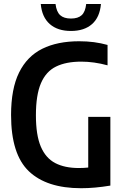

<svg xmlns="http://www.w3.org/2000/svg" viewBox="-20 -962 640 989"><path d="M398 7.5Q220 7.5 128.5 -80Q37 -167.5 37 -369.5Q37 -504.5 78.2 -588.2Q119.5 -672 197.8 -710.8Q276 -749.5 387.5 -749.5Q428 -749.5 464 -744.8Q500 -740 534 -730.5V-625.5Q464 -644.5 398.5 -644.5Q320.5 -644.5 268.8 -619.2Q217 -594 191 -533.5Q165 -473 165 -368Q165 -266 190.2 -206.8Q215.5 -147.5 264.5 -122Q313.5 -96.5 386 -96.5Q410.5 -96.5 434.5 -99V-360H548.5V-6Q467.5 7.5 398 7.5ZM345.5 -802.5Q277 -802.5 236.5 -838Q196 -873.5 190 -941.5H266Q271 -901 290 -883.8Q309 -866.5 345.5 -866.5Q382 -866.5 400.8 -883.8Q419.5 -901 424 -941.5H500Q494 -873 454 -837.8Q414 -802.5 345.5 -802.5Z"/></svg>

Font: Encode Sans Cnd SmBold
Style: Regular
Weight: 600
Width: 3
Designer: Multiple Designers
Foundry: Impallari Type
Version: Version 3.002; ttfautohint (v1.8.3) -l 8 -r 50 -G 200 -x 14 